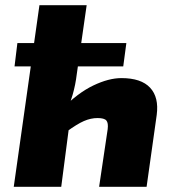

<svg xmlns="http://www.w3.org/2000/svg" viewBox="-20 -720 660 740"><path d="M314 -700 276 -435Q271 -393 260 -355Q249 -317 238 -292L253 -284L216 0H33L132 -700ZM467 -554 455 -464H36L47 -554ZM448 -419Q524 -419 558.5 -382Q593 -345 584 -277L545 0H362L395 -222Q398 -246 390 -255.5Q382 -265 356 -265Q330 -265 303.5 -253.5Q277 -242 236 -212L219 -300Q280 -362 339.5 -390.5Q399 -419 448 -419Z"/></svg>

Font: Exo 2 ExtraBold
Style: Italic
Weight: 800
Italic angle: -8°
Designer: Natanael Gama
Foundry: Natanael Gama
Version: Version 2.010